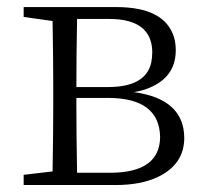

<svg xmlns="http://www.w3.org/2000/svg" viewBox="-20 -531 587 551"><path d="M201.2 -35.2H297.9Q438.5 -36.1 439.5 -137.7Q437.5 -249 292 -250H199.2V-226.6Q199.2 -144.5 201.2 -35.2ZM295.9 -476.6H201.2Q199.2 -373 199.2 -281.2H290Q398.4 -281.2 414.1 -351.6Q417 -366.2 417 -382.8Q415 -475.6 295.9 -476.6ZM47.9 -510.7H313.5Q453.1 -510.7 479.5 -423.8Q484.4 -406.2 484.4 -386.7Q484.4 -305.7 399.4 -275.4Q382.8 -269.5 364.3 -266.6Q507.8 -247.1 508.8 -135.7Q508.8 -59.6 433.6 -23.4Q384.8 0 311.5 0H47.9V-29.3L130.9 -39.1Q132.8 -150.4 132.8 -226.6V-284.2Q132.8 -361.3 130.9 -470.7L47.9 -482.4Z"/></svg>

Font: GenYoMin JP Light
Style: Regular
Weight: 300
Version: Version 1.001;PS 1;hotconv 16.6.51;makeotf.lib2.5.65220 DEVE